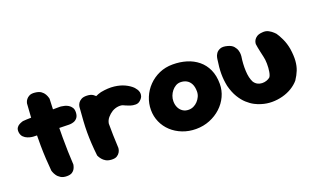

<svg xmlns="http://www.w3.org/2000/svg" viewBox="-73 -1022 2282 1397"><g transform="rotate(-20 1068.0 -323.5)"><path d="M255 1Q226 1 207.5 -10.5Q189 -22 179 -37Q169 -52 165 -63.5Q161 -75 161 -75Q157 -118 154 -169Q151 -220 150.5 -274.5Q150 -329 151 -384Q152 -439 155 -493Q158 -547 162 -596Q162 -596 164.5 -605Q167 -614 175.5 -625.5Q184 -637 200 -645Q216 -653 243 -650Q273 -647 289.5 -635Q306 -623 314 -608.5Q322 -594 325 -583Q328 -572 328 -572Q326 -533 324.5 -485Q323 -437 322 -384Q321 -331 321 -275.5Q321 -220 322.5 -166Q324 -112 327 -63Q327 -63 325 -53.5Q323 -44 316.5 -31Q310 -18 295.5 -8.5Q281 1 255 1ZM397 -346Q318 -347 247.5 -349.5Q177 -352 122 -353Q122 -353 110 -354.5Q98 -356 80.5 -362.5Q63 -369 49.5 -382.5Q36 -396 33 -420Q31 -441 39 -453.5Q47 -466 59 -472.5Q71 -479 80.5 -482Q90 -485 90 -485Q98 -486 120 -487Q142 -488 173 -488.5Q204 -489 240 -489.5Q276 -490 312 -490.5Q348 -491 380 -491Q380 -491 389.5 -490Q399 -489 413.5 -485.5Q428 -482 442 -473.5Q456 -465 465.5 -450.5Q475 -436 474 -413Q473 -386 461 -371.5Q449 -357 434 -352Q419 -347 408 -346.5Q397 -346 397 -346Z M586 -55Q564 -53 551.5 -67.5Q539 -82 534 -102Q529 -122 528 -137.5Q527 -153 527 -153Q520 -183 517.5 -200Q515 -217 516 -227Q517 -237 518 -245.5Q519 -254 519 -266Q523 -325 547 -371Q571 -417 610 -447Q649 -477 696 -489Q754 -500 800 -494.5Q846 -489 879.5 -473Q913 -457 934 -437Q934 -437 939.5 -431Q945 -425 952 -414.5Q959 -404 962 -390.5Q965 -377 960.5 -362Q956 -347 939 -332Q924 -318 903 -318Q882 -318 863.5 -324Q845 -330 832 -336Q819 -342 819 -342Q805 -350 780 -348Q755 -346 730 -332Q708 -318 691.5 -298.5Q675 -279 671 -254Q669 -232 667 -214Q665 -196 664.5 -179.5Q664 -163 664 -144.5Q664 -126 665 -104Q665 -104 659 -93Q653 -82 636 -70.5Q619 -59 586 -55ZM598 -1Q573 -3 557 -12.5Q541 -22 531 -34.5Q521 -47 516.5 -56Q512 -65 512 -65Q506 -119 503.5 -163Q501 -207 501 -248Q501 -289 504 -335.5Q507 -382 512 -442Q512 -442 514 -451Q516 -460 523.5 -471.5Q531 -483 547 -492Q563 -501 591 -500Q620 -499 637.5 -487Q655 -475 663.5 -460Q672 -445 674.5 -433.5Q677 -422 677 -422Q674 -374 672.5 -333Q671 -292 671 -251.5Q671 -211 672 -165.5Q673 -120 676 -64Q676 -64 674.5 -54Q673 -44 665.5 -31Q658 -18 642.5 -8.5Q627 1 598 -1Z M1256 0Q1200 0 1151.5 -19Q1103 -38 1067.5 -71Q1032 -104 1012.5 -148Q993 -192 993 -242Q993 -292 1012 -338.5Q1031 -385 1066.5 -421.5Q1102 -458 1149.5 -479Q1197 -500 1254 -500Q1311 -500 1360.5 -485Q1410 -470 1448 -439Q1486 -408 1507.5 -361Q1529 -314 1529 -250Q1529 -200 1508 -154.5Q1487 -109 1449.5 -74.5Q1412 -40 1362.5 -20Q1313 0 1256 0ZM1253 -150Q1273 -150 1291 -158.5Q1309 -167 1323 -182Q1337 -197 1345.5 -215.5Q1354 -234 1354 -255Q1354 -291 1342 -314Q1330 -337 1309.5 -348Q1289 -359 1263 -359Q1243 -359 1226 -349Q1209 -339 1196 -323Q1183 -307 1175.5 -287Q1168 -267 1168 -246Q1168 -218 1178.5 -196.5Q1189 -175 1208 -162.5Q1227 -150 1253 -150Z M1763 -8Q1740 -14 1713 -28Q1686 -42 1659.5 -66Q1633 -90 1610.5 -127Q1588 -164 1574 -218Q1564 -267 1564 -314Q1564 -361 1574 -426Q1574 -426 1576.5 -439Q1579 -452 1589 -467Q1599 -482 1620 -490.5Q1641 -499 1677 -489Q1707 -481 1721.5 -464Q1736 -447 1741 -429Q1746 -411 1745.5 -398Q1745 -385 1745 -385Q1736 -328 1738.5 -273Q1741 -218 1759 -184Q1770 -167 1786 -158.5Q1802 -150 1820.5 -149.5Q1839 -149 1855 -154.5Q1871 -160 1882 -169Q1892 -180 1897 -209Q1902 -238 1901.5 -271Q1901 -304 1895 -327Q1890 -351 1885.5 -369.5Q1881 -388 1878.5 -403.5Q1876 -419 1874 -432Q1874 -432 1875 -441Q1876 -450 1882.5 -462Q1889 -474 1904 -484Q1919 -494 1947 -496Q1974 -499 1995 -487.5Q2016 -476 2028.5 -463.5Q2041 -451 2041 -451Q2055 -432 2072.5 -395Q2090 -358 2098 -313Q2106 -259 2103 -219.5Q2100 -180 2087.5 -148.5Q2075 -117 2053 -84Q2030 -57 1997 -37Q1964 -17 1924 -6.5Q1884 4 1843 4Q1802 4 1763 -8Z"/></g></svg>

Font: Sour Gummy Black ExtraBold
Style: Regular
Weight: 800
Version: Version 1.000